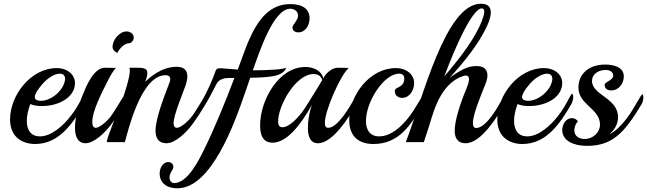

<svg xmlns="http://www.w3.org/2000/svg" viewBox="-20 -764 3478 1032"><path d="M431 -203C439 -216 442 -232 442 -244C442 -253 439 -260 436 -260C434 -260 432 -258 429 -253C398 -194 385 -172 358 -138C322 -91 257 -31 195 -31C145 -31 124 -66 124 -115C124 -142 131 -173 143 -205C156 -198 179 -194 205 -194C297 -194 383 -241 383 -318C383 -360 346 -398 284 -398C147 -398 34 -253 34 -122C34 -27 100 10 169 10C301 10 375 -107 431 -203ZM330 -339C325 -281 258 -222 199 -222C184 -222 167 -227 167 -242C167 -268 209 -314 219 -324C245 -350 277 -368 302 -368C323 -368 330 -354 330 -339Z M680 -532C693 -540 699 -551 699 -562C699 -579 683 -595 660 -595C623 -595 585 -551 585 -512C585 -498 595 -486 611 -480C620 -499 647 -532 676 -532C677 -532 679 -532 680 -532ZM647 -201C654 -213 657 -228 657 -239C657 -249 655 -255 651 -255C647 -255 599 -170 575 -138C547 -102 511 -77 495 -77C482 -77 476 -89 476 -107C476 -168 525 -262 564 -339C571 -353 592 -390 604 -399C601 -399 598 -399 594 -399C579 -399 555 -400 544 -400C482 -400 441 -295 423 -250C398 -188 383 -126 383 -78C383 -16 408 6 439 6C487 6 547 -54 575 -92C602 -128 628 -169 647 -201Z M1083 -201C1090 -213 1093 -227 1093 -238C1093 -248 1091 -255 1087 -255C1083 -255 1036 -170 1011 -138C985 -105 949 -77 931 -77C919 -77 913 -86 913 -101C913 -147 964 -265 979 -309C984 -326 987 -341 987 -353C987 -388 967 -405 930 -405C845 -405 781 -344 761 -325C764 -335 772 -353 772 -369C772 -389 767 -400 717 -400C703 -400 687 -400 675 -400C677 -397 678 -391 678 -385C678 -347 649 -261 642 -241C617 -173 553 -22 554 0H651C666 -49 735 -360 870 -360C884 -360 895 -354 895 -339C895 -333 894 -327 891 -320C863 -247 816 -127 816 -62C816 -26 829 6 875 6C923 6 983 -54 1011 -92C1038 -128 1064 -169 1083 -201Z M1068 -177C1098 -223 1122 -271 1144 -313C1158 -340 1188 -345 1212 -345H1240C1191 -217 1135 -77 1074 46C1046 102 987 220 916 220C902 220 891 207 891 189C891 166 912 146 912 134C912 117 899 107 884 107C857 107 838 137 838 170C838 208 864 248 934 248C1116 248 1241 -102 1296 -262L1325 -346C1440 -348 1501 -355 1519 -400C1505 -391 1420 -386 1339 -386C1375 -487 1450 -717 1540 -717C1561 -717 1582 -704 1582 -680C1582 -654 1552 -632 1552 -616C1552 -599 1567 -590 1584 -590C1621 -590 1644 -628 1644 -665C1644 -727 1589 -742 1540 -742C1366 -742 1312 -532 1258 -390L1170 -397C1167 -397 1164 -397 1162 -397C1145 -397 1141 -391 1136 -375C1124 -339 1091 -265 1062 -215C1059 -209 1056 -195 1056 -184C1056 -176 1058 -170 1061 -170C1062 -170 1065 -172 1068 -177Z M1895 -201C1902 -213 1905 -227 1905 -238C1905 -248 1903 -255 1899 -255C1897 -255 1895 -253 1892 -248C1860 -187 1795 -77 1744 -77C1732 -77 1726 -86 1726 -103C1726 -170 1811 -363 1855 -399C1852 -399 1849 -399 1845 -399C1830 -399 1806 -400 1795 -400C1768 -400 1733 -374 1718 -343C1705 -391 1655 -404 1621 -404C1479 -404 1378 -227 1378 -89C1378 -20 1407 3 1445 3C1520 3 1594 -89 1656 -199C1641 -156 1635 -114 1635 -77C1635 -30 1648 6 1689 6C1770 6 1857 -137 1895 -201ZM1712 -334C1708 -327 1682 -282 1623 -189C1589 -136 1536 -80 1499 -80C1482 -80 1475 -90 1475 -111C1475 -199 1571 -366 1665 -366C1687 -366 1705 -357 1712 -334Z M2253 -201C2260 -213 2263 -228 2263 -239C2263 -249 2261 -256 2257 -256C2253 -256 2209 -175 2181 -139C2137 -81 2080 -31 2018 -31C1968 -31 1947 -66 1947 -114C1947 -217 2043 -368 2125 -368C2145 -368 2153 -357 2153 -342C2153 -290 2102 -299 2102 -275C2102 -250 2121 -238 2142 -238C2181 -238 2206 -278 2206 -318C2206 -360 2169 -398 2107 -398C1968 -398 1857 -253 1857 -118C1857 -48 1892 10 1987 10C2128 10 2189 -96 2253 -201Z M2691 -201C2698 -214 2701 -228 2701 -240C2701 -250 2699 -257 2696 -257C2694 -257 2691 -255 2689 -250C2662 -198 2596 -76 2539 -76C2525 -76 2522 -89 2522 -104C2522 -152 2571 -266 2588 -309C2596 -329 2600 -345 2600 -359C2600 -392 2579 -409 2543 -409C2511 -409 2476 -404 2397 -346C2488 -446 2548 -525 2591 -610C2602 -632 2618 -668 2618 -697C2618 -724 2605 -744 2565 -744C2373 -744 2253 -235 2161 0H2258C2265 -23 2273 -47 2281 -70C2303 -132 2332 -289 2446 -346C2463 -354 2475 -358 2483 -358C2496 -358 2501 -350 2501 -338C2501 -323 2493 -303 2487 -287C2456 -215 2424 -118 2424 -62C2424 -26 2437 6 2483 6C2566 6 2653 -137 2691 -201ZM2570 -719C2579 -719 2583 -712 2583 -702C2583 -675 2559 -626 2555 -617C2509 -523 2435 -432 2368 -353C2427 -512 2519 -719 2570 -719Z M3050 -203C3058 -216 3061 -232 3061 -244C3061 -253 3058 -260 3055 -260C3053 -260 3051 -258 3048 -253C3017 -194 3004 -172 2977 -138C2941 -91 2876 -31 2814 -31C2764 -31 2743 -66 2743 -115C2743 -142 2750 -173 2762 -205C2775 -198 2798 -194 2824 -194C2916 -194 3002 -241 3002 -318C3002 -360 2965 -398 2903 -398C2766 -398 2653 -253 2653 -122C2653 -27 2719 10 2788 10C2920 10 2994 -107 3050 -203ZM2949 -339C2944 -281 2877 -222 2818 -222C2803 -222 2786 -227 2786 -242C2786 -268 2828 -314 2838 -324C2864 -350 2896 -368 2921 -368C2942 -368 2949 -354 2949 -339Z M3428 -203C3435 -215 3438 -229 3438 -240C3438 -250 3436 -257 3432 -257C3427 -257 3387 -183 3372 -161C3341 -114 3297 -60 3253 -41C3278 -59 3302 -94 3302 -134C3302 -238 3162 -252 3162 -329C3162 -366 3196 -388 3237 -388C3253 -388 3276 -380 3276 -358C3276 -331 3230 -325 3230 -308C3230 -287 3246 -278 3265 -278C3308 -278 3333 -318 3333 -353C3333 -402 3282 -417 3233 -417C3142 -417 3089 -364 3089 -293C3089 -201 3205 -181 3205 -94C3205 -52 3167 -17 3123 -17C3088 -17 3067 -36 3067 -63C3067 -77 3072 -97 3086 -111C3082 -121 3068 -129 3054 -129C3020 -129 3002 -93 3002 -65C3002 -6 3066 20 3134 20C3269 20 3333 -45 3428 -203Z"/></svg>

Font: Playball
Style: Regular
Weight: 400
Designer: Robert E. Leuschke
Foundry: Robert E. Leuschke
Version: Version 1.001